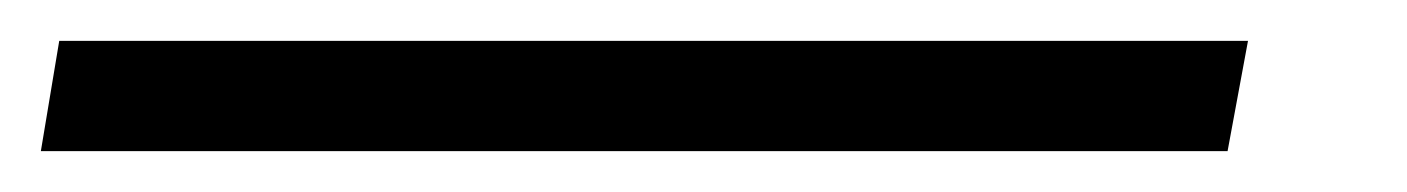

<svg xmlns="http://www.w3.org/2000/svg" viewBox="-87 44 689 94"><path d="M-67 118 -58 64H524L514 118Z"/></svg>

Font: Archivo Expanded ExtraLight
Style: Italic
Weight: 250
Width: 7
Italic angle: -10°
Designer: Hector Gatti
Foundry: Omnibus-Type
Version: Version 2.001